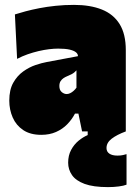

<svg xmlns="http://www.w3.org/2000/svg" viewBox="-20 -538 565 786"><path d="M149 14Q104 14 75 -5.5Q46 -25 32 -57Q18 -89 18 -126Q18 -170.5 34.2 -199.2Q50.5 -228 75 -245.5Q99.5 -263 125.5 -271.8Q151.5 -280.5 171 -284L299 -308Q299.5 -316.5 291.5 -323.5Q283.5 -330.5 265.5 -334.8Q247.5 -339 218 -339Q201 -339 180.5 -336.5Q160 -334 137.8 -328.8Q115.5 -323.5 93.2 -315.8Q71 -308 50 -297L41 -479Q60 -485 85.2 -491.8Q110.5 -498.5 141.2 -504.5Q172 -510.5 207.8 -514.2Q243.5 -518 283 -518Q349.5 -518 397 -499Q444.5 -480 469.8 -439.2Q495 -398.5 495 -333Q495 -307 495 -271.5Q495 -236 495 -212V-190Q495 -148 495 -100Q495 -52 495 0H316L301 -73H287Q274.5 -49 255.2 -29.2Q236 -9.5 209.5 2.2Q183 14 149 14ZM253 -153Q260 -153 267.2 -156.5Q274.5 -160 281 -165.8Q287.5 -171.5 293 -179V-250Q289 -245.5 284.5 -241.8Q280 -238 273 -234.2Q266 -230.5 255 -226Q247.5 -223 240.2 -218.2Q233 -213.5 228 -205.8Q223 -198 223 -186Q223 -169 232.8 -161Q242.5 -153 253 -153ZM422 228Q362 228 326.2 214.8Q290.5 201.5 274.8 178.8Q259 156 259 128Q259 98.5 271 76Q283 53.5 301.5 38.2Q320 23 339 15V-27L450 -41L495 0Q458.5 13.5 437.2 29.8Q416 46 416 68Q416 83 427.8 91Q439.5 99 461 99Q474 99 483.5 96.8Q493 94.5 498 93V218Q487 222.5 466.5 225.2Q446 228 422 228Z"/></svg>

Font: Commissioner Thin Black
Style: Regular
Weight: 900
Version: Version 1.000